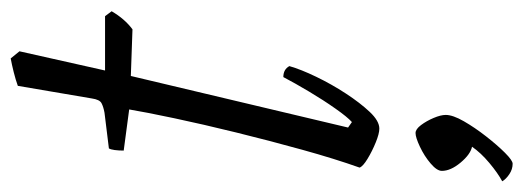

<svg xmlns="http://www.w3.org/2000/svg" viewBox="-330 -390 955 350"><g transform="rotate(-90 147.0 -214.5)"><path d="M88 0Q79 0 63 -6.5Q47 -13 33 -21.5Q19 -30 17 -36Q33 -81 49.5 -140.5Q66 -200 81 -261Q96 -322 107 -374Q118 -426 123 -456L48 -466Q48 -475 49 -482.5Q50 -490 52 -493L117 -501Q128 -503 134.5 -506.5Q141 -510 143 -524L166 -659Q177 -663 191 -666.5Q205 -670 216 -672L229 -656L194 -500H293L302 -488Q288 -464 269 -450L184 -453L90 -57L100 -50Q109 -58 124.5 -80Q140 -102 155.5 -128Q171 -154 182 -175Q196 -175 202 -164Q196 -143 182.5 -115Q169 -87 152 -61Q135 -35 118.5 -17.5Q102 0 88 0ZM24 243Q14 243 5 237Q-4 231 -8 224Q7 216 25.5 200.5Q44 185 55 169Q41 166 26 148Q11 130 11 114Q11 105 24.5 93.5Q38 82 55 74Q72 66 80 66Q87 66 94.5 76Q102 86 107.5 99Q113 112 113 121Q113 134 101.5 154Q90 174 74 194.5Q58 215 44 229Q30 243 24 243Z"/></g></svg>

Font: Texturina 72pt 72pt ExtraLight
Style: Italic
Weight: 200
Italic angle: -11°
Designer: Guillermo Torres Carreño
Foundry: Omnibus-Type
Version: Version 1.002; ttfautohint (v1.8.3)